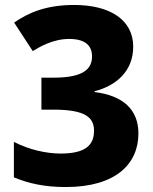

<svg xmlns="http://www.w3.org/2000/svg" viewBox="-20 -744 618 774"><path d="M517 -556C517 -662 426 -724 279 -724C166 -724 95 -693 37 -653L112 -538C140 -555 193 -587 259 -587C321 -587 351 -562 351 -517C351 -467 318 -431 197 -431H147V-302H196C325 -302 359 -270 359 -217C359 -159 325 -125 224 -125C168 -125 98 -140 36 -172V-29C97 -4 160 10 245 10C449 10 538 -85 538 -206C538 -303 475 -359 361 -373V-376C447 -398 517 -456 517 -556Z"/></svg>

Font: Noto Sans Arabic UI Extra
Style: Regular
Weight: 800
Designer: Nadine Chahine - Monotype Design Team
Foundry: Monotype Imaging Inc.
Version: Version 1.900